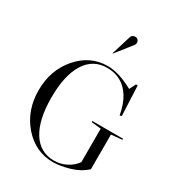

<svg xmlns="http://www.w3.org/2000/svg" viewBox="-224 -1099 1152 1252"><g transform="rotate(30 351.5 -472.5)"><path d="M528 -329 456 -337V-345H687V-337L605 -329V-68Q557 -24 488 -4Q419 16 367 16Q234 16 143 -88.5Q52 -193 52 -345Q52 -496 143 -601Q234 -706 365 -706Q450 -706 559 -646L583 -694H596L606 -469L592 -465Q578 -542 548 -592Q486 -694 368 -694Q262 -694 205 -603Q148 -512 148 -345Q148 -178 205 -87Q262 4 367 4Q417 4 460 -18.5Q503 -41 528 -77ZM349 -794 394 -940Q401 -961 425 -961Q438 -961 445.5 -952Q453 -943 453 -930Q453 -927 452 -923.5Q451 -920 449.5 -917.5Q448 -915 444.5 -910Q441 -905 438 -901.5Q435 -898 428.5 -889.5Q422 -881 417 -875L352 -793Z"/></g></svg>

Font: Libre Caslon Display
Style: Regular
Weight: 400
Designer: Pablo Impallari, Rodrigo Fuenzalida
Foundry: Pablo Impallari, Rodrigo Fuenzalida
Version: Version 1.002